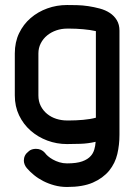

<svg xmlns="http://www.w3.org/2000/svg" viewBox="-20 -574 554 765"><path d="M362 -105V-450Q340 -455 311.5 -457.5Q283 -460 259 -460H247Q225 -460 204.5 -453Q184 -446 168 -433Q152 -420 142.5 -401.5Q133 -383 133 -361V-194Q133 -170 142.5 -151.5Q152 -133 168 -120Q184 -107 204.5 -100.5Q225 -94 247 -94H257Q282 -94 311 -96.5Q340 -99 362 -105ZM456 -37Q456 3 447.5 39.5Q439 76 415 106Q390 136 350 153.5Q310 171 247 171Q221 171 197 164.5Q173 158 152.5 147.5Q132 137 115.5 123.5Q99 110 87 96Q81 89 78 81Q75 73 75 66Q75 44 93 30Q99 24 107 21.5Q115 19 123 19Q145 19 159 35Q163 41 171 48Q179 55 190.5 61.5Q202 68 216.5 72.5Q231 77 247 77Q285 77 307.5 69Q330 61 342 47Q351 37 355.5 22.5Q360 8 361 -9Q331 -2 300.5 -1Q270 0 247 0Q206 0 168.5 -14Q131 -28 102 -53.5Q73 -79 56 -114.5Q39 -150 39 -194V-361Q39 -406 56 -441.5Q73 -477 102 -502Q131 -527 168.5 -540.5Q206 -554 247 -554Q264 -554 286.5 -553.5Q309 -553 332 -549.5Q355 -546 377.5 -540Q400 -534 417.5 -522.5Q435 -511 445.5 -493.5Q456 -476 456 -452Z"/></svg>

Font: VDS
Style: Regular
Weight: 400
Designer: artmaker
Foundry: artmaker
Version: Version 1.000 2009 initial release